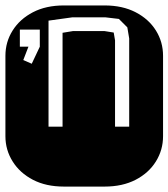

<svg xmlns="http://www.w3.org/2000/svg" viewBox="-22 -689 622 709"><path d="M213.9 0Q147.9 0 99.6 -25.1Q51.3 -50.3 24.7 -92.8Q-2 -135.3 -2 -186V-482.9Q-2 -534.2 24.7 -576.4Q51.3 -618.7 99.6 -643.8Q147.9 -668.9 213.9 -668.9H364.3Q430.2 -668.9 478.8 -643.8Q527.3 -618.7 553.7 -576.4Q580.1 -534.2 580.1 -482.9V-186Q580.1 -135.3 553.7 -92.8Q527.3 -50.3 478.8 -25.1Q430.2 0 364.3 0ZM157.2 -221.2H209V-567.9L247.1 -574.2H364.3L397.9 -568.8L402.8 -540V-221.2H455.1V-546.9L448.2 -587.9L417 -619.1L367.2 -625H245.1L157.2 -612.8ZM95.2 -453.6 125 -516.6V-579.6H51.3V-516.6H83L64 -467.3Z"/></svg>

Font: Monofett
Style: Regular
Weight: 400
Designer: Vernon Adams
Foundry: Vernon Adams
Version: Version 1.100; ttfautohint (v1.8.4.7-5d5b);gftools[0.9.28]